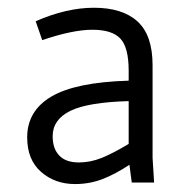

<svg xmlns="http://www.w3.org/2000/svg" viewBox="-20 -462 478 486"><path d="M313.5 0 307.6 -44.9Q272.5 -21.5 239.7 -8.8Q207 3.9 169.9 3.9Q119.1 3.9 84 -26.9Q48.8 -57.6 48.8 -114.3Q48.8 -181.6 110.4 -217.8Q171.9 -253.9 305.7 -257.8V-283.2Q305.7 -341.8 284.7 -364.3Q263.7 -386.7 213.9 -386.7Q164.1 -386.7 86.9 -360.4L70.3 -408.2Q148.4 -442.4 217.8 -442.4Q290 -442.4 328.1 -407.7Q366.2 -373 366.2 -296.9V-62.5L370.1 0ZM179.7 -50.8Q209 -50.8 237.8 -62.5Q266.6 -74.2 305.7 -97.7V-206.1Q202.1 -203.1 157.7 -181.2Q113.3 -159.2 113.3 -117.2Q113.3 -85.9 129.9 -68.4Q146.5 -50.8 179.7 -50.8Z"/></svg>

Font: Sudo Light
Style: Regular
Weight: 300
Monospace: yes
Designer: Jens Kutilek
Foundry: Jens Kutilek
Version: Version 0.040